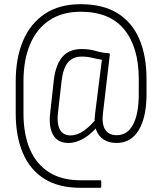

<svg xmlns="http://www.w3.org/2000/svg" viewBox="-20 -711 774 916"><path d="M363 185Q260 185 191.5 142Q123 99 89 19Q55 -61 55 -170V-323Q55 -434 90 -516.5Q125 -599 194 -645Q263 -691 365 -691Q471 -691 540.5 -648Q610 -605 644.5 -525Q679 -445 679 -334V-262Q679 -152 642 -90.5Q605 -29 536 -29Q500 -29 475 -45Q450 -61 439 -91Q428 -121 433 -163L466 -426Q445 -429 421 -435Q397 -441 370 -441Q327 -441 304 -413Q281 -385 274 -326L257 -177Q250 -124 265 -94.5Q280 -65 316 -65Q349 -65 380.5 -87.5Q412 -110 444 -150L451 -114Q418 -74 381 -51.5Q344 -29 306 -29Q255 -29 233 -68Q211 -107 220 -177L237 -331Q246 -403 278 -440Q310 -477 369 -477Q407 -477 436.5 -468Q466 -459 499 -457Q505 -456 504 -451L471 -169Q465 -119 482 -92.5Q499 -66 537 -66Q588 -66 615 -117Q642 -168 642 -262V-334Q642 -485 573 -570Q504 -655 365 -655Q277 -655 216 -614.5Q155 -574 123.5 -499.5Q92 -425 92 -323V-170Q92 -71 122.5 0.5Q153 72 213.5 110.5Q274 149 363 149H458Q463 149 463 154V179Q463 185 458 185Z"/></svg>

Font: Sofia Sans Condensed ExtraLight
Style: Regular
Weight: 250
Version: Version 4.100